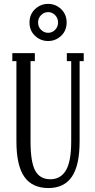

<svg xmlns="http://www.w3.org/2000/svg" viewBox="-20 -952 488 982"><path d="M292.7 -768.8Q264.6 -742.2 226.1 -742.2Q187.5 -742.2 159.2 -768.8Q130.9 -795.4 130.9 -836.9Q130.9 -878.4 159.2 -905.3Q187.5 -932.1 226.1 -932.1Q264.6 -932.1 292.7 -905.3Q320.8 -878.4 320.8 -836.9Q320.8 -795.4 292.7 -768.8ZM190.2 -799.3Q205.6 -784.2 226.1 -784.2Q246.6 -784.2 261.7 -799.3Q276.9 -814.5 276.9 -836.9Q276.9 -859.4 261.7 -874.8Q246.6 -890.1 226.1 -890.1Q205.6 -890.1 190.2 -874.8Q174.8 -859.4 174.8 -836.9Q174.8 -814.5 190.2 -799.3ZM228 9.8Q144.5 9.8 104.2 -48.1Q64 -106 64 -229V-639.2H43V-680.2H158.2V-639.2H136.2V-229Q136.2 -123 160.2 -79.1Q184.1 -35.2 237.8 -35.2Q289.6 -35.2 316.9 -80.3Q344.2 -125.5 344.2 -229V-639.2H321.8V-680.2H408.2V-639.2H387.2V-229Q387.2 -106.4 347.7 -48.3Q308.1 9.8 228 9.8Z"/></svg>

Font: Margherita
Style: Regular
Weight: 400
Designer: James Puckett
Foundry: Dunwich Type Founders
Version: Version 1.008;hotconv 1.0.109;makeotfexe 2.5.65596